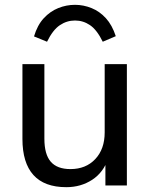

<svg xmlns="http://www.w3.org/2000/svg" viewBox="-20 -769 621 796"><path d="M255 7Q164 7 118.5 -43.5Q73 -94 73 -193V-503H164V-194Q164 -129 190.5 -98.5Q217 -68 272 -68Q336 -68 375 -109.5Q414 -151 414 -220V-503H506V0H417V-108L429 -113Q409 -54 362 -23.5Q315 7 255 7ZM291 -749Q326 -749 359.5 -735.5Q393 -722 419 -693.5Q445 -665 460 -619L406 -596Q382 -645 353.5 -664.5Q325 -684 291 -684Q257 -684 228 -664.5Q199 -645 175 -596L121 -618Q135 -665 161.5 -693.5Q188 -722 221.5 -735.5Q255 -749 291 -749Z"/></svg>

Font: Muli Medium
Style: Regular
Weight: 500
Designer: Vernon Adams
Foundry: Vernon Adams
Version: Version 2.100; ttfautohint (v1.8.1.43-b0c9)